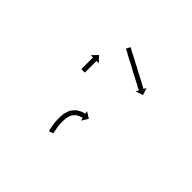

<svg xmlns="http://www.w3.org/2000/svg" viewBox="-11 -898 778 778"><g transform="rotate(-45 378.0 -509.0)"><path d="M144 -543Q144 -543 144 -543Q144 -543 144 -543Q144 -543 144 -543Q144 -543 144 -543Q146 -544 150 -545Q150 -545 150 -545Q150 -545 150 -545Q150 -545 150 -545Q150 -545 150 -545Q154 -546 159 -547Q159 -547 159 -547Q159 -547 159 -547Q159 -547 159 -547Q159 -547 159 -547Q164 -548 170 -549Q170 -549 170 -549Q170 -549 170 -549Q170 -549 170 -549Q170 -549 170 -549Q177 -550 184 -551Q184 -551 184 -551Q184 -551 184 -551Q184 -551 184 -551Q184 -551 184 -551Q191 -552 199 -552Q199 -552 199 -552Q199 -552 199 -552Q199 -552 199 -552Q199 -552 199 -552Q207 -552 215 -552Q215 -552 215 -552Q215 -552 215 -552Q215 -552 215.5 -552Q216 -552 216 -552Q224 -552 232 -551Q232 -551 232 -551Q232 -551 233 -551Q233 -551 233 -551Q233 -551 233 -551Q241 -549 249 -546Q249 -546 249 -546Q249 -546 250 -546Q250 -546 250 -546Q250 -546 250 -546Q258 -543 265 -539Q265 -539 265 -539Q265 -539 265 -539Q265 -538 265 -538Q265 -538 265 -538Q272 -534 277 -528Q277 -528 277.5 -528Q278 -528 278 -528Q278 -528 278 -528Q278 -528 278 -528Q283 -522 286 -516Q286 -516 286 -516Q286 -516 286 -516Q286 -516 286 -516Q286 -516 286 -516Q289 -511 292 -505Q292 -505 292 -505Q292 -505 292 -505Q292 -505 292 -505Q292 -505 292 -505Q293 -500 295 -496Q295 -496 295 -496Q295 -496 295 -496Q295 -496 295 -496Q295 -496 295 -496Q296 -493 296 -491Q296 -491 296 -491Q296 -491 296 -491Q296 -491 296 -491Q296 -491 296 -491Q296 -489 297 -489L309 -491L292 -464L264 -482L277 -484Q277 -485 277 -486Q277 -486 277 -486Q277 -486 277 -486Q277 -486 277 -486Q277 -486 277 -486Q276 -488 275 -491Q275 -491 275 -491Q275 -491 275 -491Q275 -491 275 -491Q275 -491 275 -491Q274 -494 273 -498Q273 -498 273 -498Q273 -498 273 -498Q273 -498 273 -498Q273 -498 273 -498Q271 -502 269 -506Q269 -506 269 -506Q269 -506 269 -506Q269 -506 269 -506Q269 -506 269 -506Q266 -510 263 -515Q263 -515 263 -515Q263 -515 263 -514Q263 -514 263 -514Q263 -514 263 -514Q259 -518 254 -522Q254 -522 254 -522Q254 -522 254 -522Q254 -522 254.5 -522Q255 -522 255 -522Q249 -525 242 -528Q242 -528 242.5 -527.5Q243 -527 243 -527Q243 -527 243 -527Q243 -527 243 -527Q236 -529 229 -531Q229 -531 229 -531Q229 -531 229 -531Q229 -531 229.5 -531Q230 -531 230 -531Q222 -532 214 -532Q214 -532 214.5 -532Q215 -532 215 -532Q215 -532 215 -532Q215 -532 215 -532Q207 -532 200 -532Q200 -532 200 -532Q200 -532 200 -532Q200 -532 200 -532Q200 -532 200 -532Q193 -532 186 -531Q186 -531 186 -531Q186 -531 186 -531Q186 -531 186 -531Q186 -531 186 -531Q179 -530 173 -529Q173 -529 173 -529Q173 -529 173 -529Q173 -529 173 -529Q173 -529 173 -529Q168 -528 163 -527Q163 -527 163 -527Q163 -527 163 -527Q163 -527 163 -527Q163 -527 163 -527Q158 -526 155 -526Q155 -526 155 -526Q155 -526 155 -526Q155 -526 155 -526Q155 -526 155 -526Q152 -525 150 -524Q150 -524 150 -524Q150 -524 150 -524Q150 -524 150.5 -524Q151 -524 151 -524Q150 -524 149 -524L142 -543Q143 -543 144 -543ZM616 -548Q615 -547 614.5 -545.5Q614 -544 614 -543Q611 -538 609 -535Q608 -533 606.5 -530.5Q605 -528 604 -525Q600 -518 598 -513Q596 -510 594.5 -506.5Q593 -503 591 -500Q589 -496 587 -492.5Q585 -489 583 -486Q582 -482 580 -478.5Q578 -475 576 -471Q571 -462 568 -457Q566 -453 564 -449.5Q562 -446 561 -443Q559 -439 557 -436Q555 -433 554 -429Q552 -426 550.5 -423Q549 -420 547 -417Q546 -415 544.5 -412.5Q543 -410 542 -407Q541 -406 540 -404Q539 -402 538 -400Q537 -399 536.5 -397.5Q536 -396 535 -395Q535 -394 535 -393.5Q535 -393 534 -393L546 -387L515 -377L505 -409L517 -402Q518 -405 518 -404Q518 -405 519 -406.5Q520 -408 520 -409Q522 -413 524 -417Q526 -419 527 -421.5Q528 -424 530 -427Q531 -430 532.5 -433Q534 -436 536 -439Q540 -447 543 -452Q545 -455 546.5 -458.5Q548 -462 550 -466Q552 -470 554 -473.5Q556 -477 558 -481Q560 -484 562 -488Q564 -492 566 -495Q569 -501 573 -509Q575 -513 576.5 -516Q578 -519 580 -523Q582 -526 583.5 -528.5Q585 -531 586 -534Q590 -541 592 -544Q594 -549 596 -552Q596 -553 597 -554.5Q598 -556 598 -557Q599 -558 599 -559L617 -550Q617 -549 616 -548ZM414 -628Q414 -628 414.5 -628Q415 -628 416 -628Q417 -628 417.5 -628Q418 -628 419 -628Q420 -628 421 -628Q422 -628 424 -628Q425 -628 426 -628Q427 -628 429 -628Q430 -628 431.5 -628Q433 -628 434 -628Q436 -628 437.5 -628Q439 -628 440 -628Q442 -628 443.5 -628Q445 -628 447 -628Q448 -628 449.5 -628Q451 -628 453 -628Q455 -628 456.5 -628Q458 -628 459 -628Q461 -628 462 -628Q463 -628 465 -628Q466 -628 467.5 -628Q469 -628 470 -628Q471 -628 472 -628Q473 -628 474 -628Q475 -628 476 -628Q477 -628 478 -628Q478 -628 478.5 -628Q479 -628 480 -628Q480 -628 480 -628Q480 -628 480 -628V-641L504 -618L480 -595V-608Q480 -608 480 -608Q480 -608 480 -608Q479 -608 478.5 -608Q478 -608 478 -608Q477 -608 476 -608Q475 -608 474 -608Q473 -608 472 -608Q471 -608 470 -608Q469 -608 467.5 -608Q466 -608 465 -608Q463 -608 462 -608Q461 -608 459 -608Q458 -608 456.5 -608Q455 -608 453 -608Q451 -608 449.5 -608Q448 -608 447 -608Q445 -608 443.5 -608Q442 -608 440 -608Q439 -608 437.5 -608Q436 -608 434 -608Q433 -608 431.5 -608Q430 -608 429 -608Q427 -608 426 -608Q425 -608 424 -608Q422 -608 421 -608Q420 -608 419 -608Q418 -608 417.5 -608Q417 -608 416 -608Q415 -608 414.5 -608Q414 -608 414 -608Q414 -608 413.5 -608Q413 -608 413 -608V-628Q413 -628 413.5 -628Q414 -628 414 -628Z"/></g></svg>

Font: FRB American Cursive Just Arrows Thin
Style: Italic
Weight: 100
Italic angle: -25°
Version: Version 2.0;Modular Font Editor K font №1